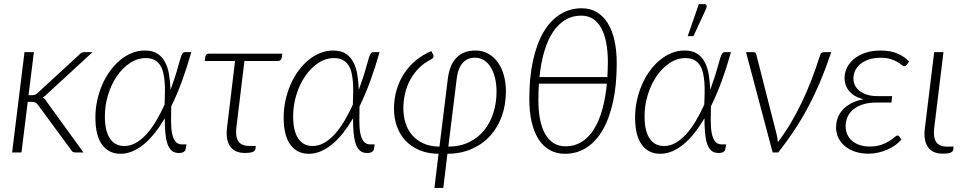

<svg xmlns="http://www.w3.org/2000/svg" viewBox="-20 -756 4782 952"><path d="M40 0ZM148 -497.5 121.5 -284H139.5Q145.5 -284 152 -285.5Q158.5 -287 167 -295.5L373 -485Q378.5 -491 384.2 -494.2Q390 -497.5 398.5 -497.5H439L212.5 -289Q201.5 -278 192 -272.5Q199 -268.5 203.5 -263.2Q208 -258 212 -251L394 0H354.5Q347.5 0 342.5 -2.2Q337.5 -4.5 333.5 -11.5L168.5 -235.5Q162 -245 155.2 -248Q148.5 -251 135 -251H117.5L86.5 0H40L101.5 -497.5Z M900 -14.5Q899 -8.5 891.2 -3Q883.5 2.5 866 2.5Q843.5 2.5 830 -10.2Q816.5 -23 809.2 -46Q802 -69 799.5 -100.5Q797 -132 797 -169.5Q773 -129 747.2 -96.5Q721.5 -64 694 -41.2Q666.5 -18.5 637.2 -6Q608 6.5 577.5 6.5Q519.5 6.5 486.2 -38.5Q453 -83.5 453 -173Q453 -215.5 461.8 -256.8Q470.5 -298 486.5 -335Q502.5 -372 525 -403.2Q547.5 -434.5 574.8 -457.2Q602 -480 633.2 -492.8Q664.5 -505.5 698.5 -505.5Q737 -505.5 761.2 -489.5Q785.5 -473.5 799.2 -446.5Q813 -419.5 818.5 -384.2Q824 -349 825.5 -310.5Q836.5 -340.5 846.5 -371Q856.5 -401.5 865 -433Q871 -454.5 875 -467.5Q879 -480.5 882.8 -487Q886.5 -493.5 889.8 -495.5Q893 -497.5 897.5 -497.5H928.5Q907.5 -423 882.8 -355.2Q858 -287.5 829 -228.5Q828.5 -191 828.2 -157Q828 -123 832.8 -97Q837.5 -71 849 -55.5Q860.5 -40 883 -40H904.5ZM596 -32Q626 -32 653.5 -47.5Q681 -63 706 -90.5Q731 -118 753.5 -155.5Q776 -193 796 -237Q797 -266 797.8 -294.5Q798.5 -323 796.5 -348.5Q794.5 -374 789.2 -396Q784 -418 773.2 -434Q762.5 -450 745.2 -459Q728 -468 703 -468Q661.5 -468 624.8 -443.8Q588 -419.5 560.2 -379.2Q532.5 -339 516.2 -287Q500 -235 500 -179.5Q500 -106.5 525.2 -69.2Q550.5 -32 596 -32Z M998 -474Q999 -481 1003.5 -485.5Q1008 -490 1016.5 -490H1379.5L1377 -471Q1376 -463 1371 -458.2Q1366 -453.5 1357.5 -453.5H1192L1152 -124Q1146.5 -79 1161.8 -55.8Q1177 -32.5 1216 -32.5H1248.5L1246.5 -17.5Q1244 2.5 1195.5 2.5Q1143.5 2.5 1121 -30.5Q1098.5 -63.5 1105.5 -122L1145.5 -453.5H995Z M1833.5 -14.5Q1832.5 -8.5 1824.8 -3Q1817 2.5 1799.5 2.5Q1777 2.5 1763.5 -10.2Q1750 -23 1742.8 -46Q1735.5 -69 1733 -100.5Q1730.5 -132 1730.5 -169.5Q1706.5 -129 1680.8 -96.5Q1655 -64 1627.5 -41.2Q1600 -18.5 1570.8 -6Q1541.5 6.5 1511 6.5Q1453 6.5 1419.8 -38.5Q1386.5 -83.5 1386.5 -173Q1386.5 -215.5 1395.2 -256.8Q1404 -298 1420 -335Q1436 -372 1458.5 -403.2Q1481 -434.5 1508.2 -457.2Q1535.5 -480 1566.8 -492.8Q1598 -505.5 1632 -505.5Q1670.5 -505.5 1694.8 -489.5Q1719 -473.5 1732.8 -446.5Q1746.5 -419.5 1752 -384.2Q1757.5 -349 1759 -310.5Q1770 -340.5 1780 -371Q1790 -401.5 1798.5 -433Q1804.5 -454.5 1808.5 -467.5Q1812.5 -480.5 1816.2 -487Q1820 -493.5 1823.2 -495.5Q1826.5 -497.5 1831 -497.5H1862Q1841 -423 1816.2 -355.2Q1791.5 -287.5 1762.5 -228.5Q1762 -191 1761.8 -157Q1761.5 -123 1766.2 -97Q1771 -71 1782.5 -55.5Q1794 -40 1816.5 -40H1838ZM1529.5 -32Q1559.5 -32 1587 -47.5Q1614.5 -63 1639.5 -90.5Q1664.5 -118 1687 -155.5Q1709.5 -193 1729.5 -237Q1730.5 -266 1731.2 -294.5Q1732 -323 1730 -348.5Q1728 -374 1722.8 -396Q1717.5 -418 1706.8 -434Q1696 -450 1678.8 -459Q1661.5 -468 1636.5 -468Q1595 -468 1558.2 -443.8Q1521.5 -419.5 1493.8 -379.2Q1466 -339 1449.8 -287Q1433.5 -235 1433.5 -179.5Q1433.5 -106.5 1458.8 -69.2Q1484 -32 1529.5 -32Z M1980 -218Q1980 -180.5 1990.8 -146.2Q2001.5 -112 2023.5 -86.2Q2045.5 -60.5 2079.2 -45Q2113 -29.5 2159 -29L2200.5 -365.5Q2209 -435 2243.5 -470.2Q2278 -505.5 2337.5 -505.5Q2373 -505.5 2401 -489.8Q2429 -474 2448.5 -446.8Q2468 -419.5 2478.2 -382.5Q2488.5 -345.5 2488.5 -303.5Q2488.5 -238 2468.8 -181.8Q2449 -125.5 2411.5 -83.8Q2374 -42 2320.2 -18Q2266.5 6 2198.5 6.5L2178 176H2134L2154.5 6.5Q2100 6 2058.5 -12Q2017 -30 1989.2 -60.2Q1961.5 -90.5 1947.5 -130.8Q1933.5 -171 1933.5 -216Q1933.5 -266.5 1946.8 -311Q1960 -355.5 1984.2 -392.2Q2008.5 -429 2042.5 -457Q2076.5 -485 2118.5 -502.5L2128.5 -483.5Q2131 -478 2128.2 -471.8Q2125.5 -465.5 2120 -463Q2085.5 -446 2059.2 -420.2Q2033 -394.5 2015.2 -362.5Q1997.5 -330.5 1988.8 -293.8Q1980 -257 1980 -218ZM2203 -29Q2262 -29.5 2306.8 -51.5Q2351.5 -73.5 2381.5 -111Q2411.5 -148.5 2426.8 -198Q2442 -247.5 2442 -302.5Q2442 -337.5 2434.8 -368Q2427.5 -398.5 2414 -421.2Q2400.5 -444 2380.5 -457Q2360.5 -470 2335 -470Q2297.5 -470 2274.2 -444.2Q2251 -418.5 2244.5 -365.5Z M2864.5 -715Q2906 -715 2938.2 -696.2Q2970.5 -677.5 2992.8 -642.2Q3015 -607 3026.5 -556.5Q3038 -506 3038 -442Q3038 -336.5 3020 -253.2Q3002 -170 2968.8 -112.2Q2935.5 -54.5 2888.2 -24Q2841 6.5 2782 6.5Q2739 6.5 2706 -12Q2673 -30.5 2650.5 -65.5Q2628 -100.5 2616.2 -151Q2604.5 -201.5 2604.5 -265.5Q2604.5 -370.5 2622.5 -454Q2640.5 -537.5 2674.2 -595.5Q2708 -653.5 2756.2 -684.2Q2804.5 -715 2864.5 -715ZM2784.5 -30.5Q2828 -30.5 2863 -51.8Q2898 -73 2923.8 -113.2Q2949.5 -153.5 2965.8 -211Q2982 -268.5 2989 -341H2652Q2651 -321.5 2650.2 -301.5Q2649.5 -281.5 2649.5 -260.5Q2649.5 -206.5 2657.8 -164Q2666 -121.5 2683 -91.8Q2700 -62 2725.2 -46.2Q2750.5 -30.5 2784.5 -30.5ZM2862 -678.5Q2817.5 -678.5 2782.5 -657.2Q2747.5 -636 2721.5 -596.8Q2695.5 -557.5 2678.8 -501Q2662 -444.5 2655 -374H2991.5Q2992.5 -391.5 2993.2 -409.5Q2994 -427.5 2994 -446.5Q2994 -501 2985.8 -544Q2977.5 -587 2961 -617Q2944.5 -647 2919.8 -662.8Q2895 -678.5 2862 -678.5Z M3129 0ZM3576 -14.5Q3575 -8.5 3567.2 -3Q3559.5 2.5 3542 2.5Q3519.5 2.5 3506 -10.2Q3492.5 -23 3485.2 -46Q3478 -69 3475.5 -100.5Q3473 -132 3473 -169.5Q3449 -129 3423.2 -96.5Q3397.5 -64 3370 -41.2Q3342.5 -18.5 3313.2 -6Q3284 6.5 3253.5 6.5Q3195.5 6.5 3162.2 -38.5Q3129 -83.5 3129 -173Q3129 -215.5 3137.8 -256.8Q3146.5 -298 3162.5 -335Q3178.5 -372 3201 -403.2Q3223.5 -434.5 3250.8 -457.2Q3278 -480 3309.2 -492.8Q3340.5 -505.5 3374.5 -505.5Q3413 -505.5 3437.2 -489.5Q3461.5 -473.5 3475.2 -446.5Q3489 -419.5 3494.5 -384.2Q3500 -349 3501.5 -310.5Q3512.5 -340.5 3522.5 -371Q3532.5 -401.5 3541 -433Q3547 -454.5 3551 -467.5Q3555 -480.5 3558.8 -487Q3562.5 -493.5 3565.8 -495.5Q3569 -497.5 3573.5 -497.5H3604.5Q3583.5 -423 3558.8 -355.2Q3534 -287.5 3505 -228.5Q3504.5 -191 3504.2 -157Q3504 -123 3508.8 -97Q3513.5 -71 3525 -55.5Q3536.5 -40 3559 -40H3580.5ZM3272 -32Q3302 -32 3329.5 -47.5Q3357 -63 3382 -90.5Q3407 -118 3429.5 -155.5Q3452 -193 3472 -237Q3473 -266 3473.8 -294.5Q3474.5 -323 3472.5 -348.5Q3470.5 -374 3465.2 -396Q3460 -418 3449.2 -434Q3438.5 -450 3421.2 -459Q3404 -468 3379 -468Q3337.5 -468 3300.8 -443.8Q3264 -419.5 3236.2 -379.2Q3208.5 -339 3192.2 -287Q3176 -235 3176 -179.5Q3176 -106.5 3201.2 -69.2Q3226.5 -32 3272 -32ZM3390 -577 3445 -735.5H3473Q3481 -735.5 3483.2 -729.2Q3485.5 -723 3481.5 -713.5L3418.5 -577Z M4101.5 -497.5Q4075.5 -419.5 4047.2 -352.5Q4019 -285.5 3987 -225.2Q3955 -165 3918.2 -109.8Q3881.5 -54.5 3839 0H3811L3679 -497.5H3715Q3721.5 -497.5 3725.2 -494Q3729 -490.5 3730 -485.5L3830.5 -91Q3833 -81 3834.5 -71Q3836 -61 3837 -51Q3870.5 -95 3899.2 -143.2Q3928 -191.5 3953.5 -244.2Q3979 -297 4001.8 -355.5Q4024.5 -414 4045.5 -479.5Q4048 -489.5 4053.2 -493.5Q4058.5 -497.5 4064 -497.5Z M4475.5 -434Q4472 -430 4469.5 -428.8Q4467 -427.5 4463 -427.5Q4458.5 -427.5 4451 -434Q4443.5 -440.5 4430 -448.5Q4416.5 -456.5 4396.2 -463Q4376 -469.5 4346.5 -469.5Q4312.5 -469.5 4287.2 -460.8Q4262 -452 4245 -437.8Q4228 -423.5 4219.8 -404.8Q4211.5 -386 4211.5 -366.5Q4211.5 -348.5 4219.5 -332.5Q4227.5 -316.5 4242.8 -304.8Q4258 -293 4279.8 -286.2Q4301.5 -279.5 4329 -279.5H4403.5L4400 -247.5H4325Q4288 -247.5 4259.8 -238.8Q4231.5 -230 4212.2 -214.5Q4193 -199 4183 -177.5Q4173 -156 4173 -130Q4173 -108 4181.2 -89.5Q4189.5 -71 4205 -57.8Q4220.5 -44.5 4242.5 -37Q4264.5 -29.5 4292 -29.5Q4326 -29.5 4349.8 -38Q4373.5 -46.5 4389.5 -56.8Q4405.5 -67 4415 -75.5Q4424.5 -84 4430 -84Q4435.5 -84 4439 -79.5L4449.5 -64Q4436.5 -49 4418.5 -36Q4400.5 -23 4379 -13.8Q4357.5 -4.5 4333.8 0.8Q4310 6 4285 6Q4250 6 4220.8 -3.8Q4191.5 -13.5 4170.2 -30.8Q4149 -48 4137.2 -72Q4125.5 -96 4125.5 -125Q4125.5 -149.5 4134 -172Q4142.5 -194.5 4159.5 -212.8Q4176.5 -231 4202.2 -244.5Q4228 -258 4262.5 -264Q4235.5 -270 4217.5 -281.5Q4199.5 -293 4188.2 -307.2Q4177 -321.5 4172.2 -337.5Q4167.5 -353.5 4167.5 -369Q4167.5 -394.5 4179 -419Q4190.5 -443.5 4213.2 -462.8Q4236 -482 4269.5 -493.8Q4303 -505.5 4347.5 -505.5Q4396 -505.5 4430.8 -490.2Q4465.5 -475 4487.5 -450.5Z M4612 -497.5H4658L4612 -120.5Q4606.5 -75.5 4621.8 -52.2Q4637 -29 4676 -29H4708L4706.5 -14Q4704 6 4656 6Q4603.5 6 4581 -26.8Q4558.5 -59.5 4565.5 -118Z"/></svg>

Font: Lato Light
Style: Italic
Weight: 300
Italic angle: -7°
Designer: Lukasz Dziedzic
Foundry: tyPoland Lukasz Dziedzic
Version: Version 2.007; 2014-02-27